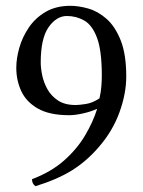

<svg xmlns="http://www.w3.org/2000/svg" viewBox="-20 -630 490 660"><path d="M314 -256Q292 -246 265 -240Q238 -234 218 -234Q150 -234 110 -257Q70 -280 53 -317Q36 -354 36 -397Q36 -429 46.5 -466Q57 -503 79.5 -536Q102 -569 137.5 -589.5Q173 -610 222 -610Q251 -610 284 -600.5Q317 -591 346.5 -565Q376 -539 395 -491Q414 -443 414 -367Q414 -308 390.5 -243.5Q367 -179 320 -125Q278 -76 227.5 -44.5Q177 -13 102 10Q90 2 90 -14Q156 -39 200.5 -78.5Q245 -118 272.5 -164.5Q300 -211 314 -256ZM322 -292Q327 -314 328.5 -334Q330 -354 330 -370Q330 -456 313.5 -500Q297 -544 269.5 -559.5Q242 -575 210 -575Q174 -575 147 -536.5Q120 -498 120 -415Q120 -396 125 -371.5Q130 -347 143 -323.5Q156 -300 179.5 -284.5Q203 -269 240 -269Q252 -269 275 -272.5Q298 -276 322 -292Z"/></svg>

Font: Pochaevsk
Style: Regular
Weight: 400
Version: Version 1.210; ttfautohint (v1.8.4.7-5d5b)